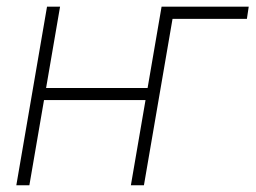

<svg xmlns="http://www.w3.org/2000/svg" viewBox="-20 -548 756 568"><path d="M715.8 -528.3 710.4 -492.2H474.6L480 -528.3ZM427.7 -287.6 421.9 -252H97.7L103.5 -287.6ZM157.7 -528.3 66.9 0H28.3L119.1 -528.3ZM496.6 -528.3 405.8 0H367.2L458 -528.3Z"/></svg>

Font: Roboto ExtraLight
Style: Italic
Weight: 250
Designer: Christian Robertson
Foundry: Google
Version: Version 3.009; 2024